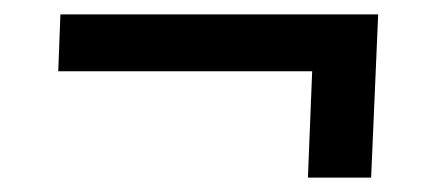

<svg xmlns="http://www.w3.org/2000/svg" viewBox="-20 -393 622 267"><path d="M496.1 -146H408.2L414.1 -293.9H61L64 -373H505.9Z"/></svg>

Font: Literata Book SemiBold
Style: Italic
Weight: 600
Italic angle: -3°
Designer: Latin by Veronika Burian and Jose Scaglione. Greek by Irene Vlachou. Cyrillic by Vera Evstafieva
Foundry: TypeTogether
Version: Version 1.003;PS 001.003;hotconv 1.0.88;makeotf.lib2.5.64775